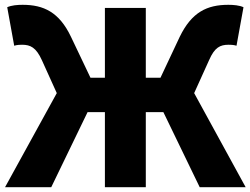

<svg xmlns="http://www.w3.org/2000/svg" viewBox="-20 -738 1041 798"><path d="M154 -488 216 -351 1 40H193L344 -272H416V40H586V-272H659L810 40H1001L787 -351L849 -488C872 -541 895 -552 930 -552C937 -552 950 -552 963 -548L992 -708C975 -716 950 -718 929 -718C841 -718 777 -688 727 -585L647 -415H586V-705H416V-415H356L275 -585C226 -688 161 -718 74 -718C52 -718 28 -716 10 -708L39 -548C52 -552 66 -552 72 -552C106 -552 130 -541 154 -488Z"/></svg>

Font: コーポレート・ロゴ ver3 Bold
Style: Regular
Weight: 700
Designer: [KANA_main] LOGOTYPE.JP [Source Han Sans] Ryoko NISHIZUKA 西塚涼子 (kana, bopomofo & ideographs); Paul D. Hunt (Latin, Greek
Version: Version 12.001;FEAKit 1.0